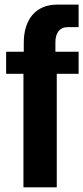

<svg xmlns="http://www.w3.org/2000/svg" viewBox="-20 -804 357 824"><path d="M80.6 0H223.6V-487.3H317.4V-582H217.8V-623C217.8 -661.1 234.9 -687.5 270.5 -687.5H317.4V-784.2H225.6C130.9 -784.2 82 -717.8 82 -620.1V-582H6.3V-487.3H80.6Z"/></svg>

Font: Decalotype SemiBold
Style: Regular
Weight: 600
Designer: Alfredo Marco Pradil
Foundry: Alfredo Marco Pradil
Version: Version 1.0